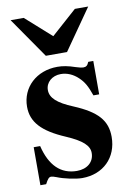

<svg xmlns="http://www.w3.org/2000/svg" viewBox="-83 -755 554 821"><g transform="rotate(-10 194.5 -345.0)"><path d="M359 -704H301L190 -605L79 -704H22L144 -528H236ZM340 -326V-471H318C312 -456 306 -451 293 -451C287 -451 278 -453 262 -458C230 -469 207 -473 184 -473C93 -473 27 -411 27 -327C27 -261 68 -215 169 -172C238 -142 265 -117 265 -85C265 -46 235 -20 190 -20C120 -20 74 -65 53 -152H25V13H50C61 -8 67 -15 76 -15C81 -15 89 -13 99 -9C128 3 179 14 207 14C298 14 361 -48 361 -138C361 -209 323 -252 223 -294C155 -322 127 -348 127 -382C127 -415 155 -440 193 -440C220 -440 246 -429 268 -408C289 -388 300 -369 315 -326Z"/></g></svg>

Font: STIXGeneral
Style: Bold
Weight: 700
Designer: MicroPress Inc., with final additions and corrections provided by Coen Hoffman, Elsevier (retired)
Version: Version 1.1.0